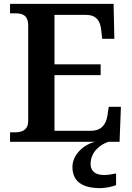

<svg xmlns="http://www.w3.org/2000/svg" viewBox="-20 -734 682 994"><path d="M32 0H473C412 14 355 68 355 130C355 206 407 240 499 240C520 240 560 234 581 224V164C557 169 536 172 518 172C478 172 449 155 449 115C449 52 500 13 542 0H599L606 -181H543L536 -135C529 -91 506 -57 450 -57H262V-345H501V-401H262V-657H424C479 -657 499 -626 504 -579L509 -533H572L568 -714H32V-665H58C95 -665 126 -657 126 -600V-109C126 -62 96 -49 59 -49H32Z"/></svg>

Font: Noto Serif Georgian SemiBold
Style: Regular
Weight: 600
Designer: Monotype Design Team, Akaki Razmadze
Foundry: Google LLC
Version: Version 2.003